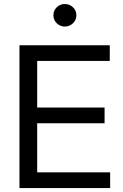

<svg xmlns="http://www.w3.org/2000/svg" viewBox="-20 -958 629 978"><path d="M79.1 0V-727.5H539.1V-647.5H169.4V-410.2H512.7V-330.1H169.4V-80.1H541V0ZM310.5 -822.8Q286.1 -822.8 269 -839.6Q252 -856.4 252 -880.4Q252 -904.3 269 -920.9Q286.1 -937.5 310.1 -937.5Q334.5 -937.5 351.8 -920.9Q369.1 -904.3 369.1 -879.9Q369.1 -856.4 351.8 -839.6Q334.5 -822.8 310.5 -822.8Z"/></svg>

Font: Inter 24pt
Style: Regular
Weight: 400
Designer: Rasmus Andersson
Foundry: rsms
Version: Version 4.001;git-66647c0bb